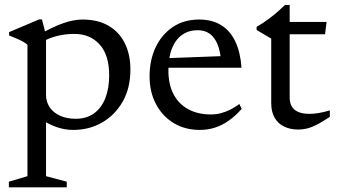

<svg xmlns="http://www.w3.org/2000/svg" viewBox="-20 -532 1407 801"><path d="M435.5 -217.5Q435.5 -302 395.8 -346.2Q356 -390.5 290.5 -390.5Q261.5 -390.5 234.8 -385.5Q208 -380.5 184 -370.8Q160 -361 139 -346V-384.5Q169 -402.5 195.2 -415Q221.5 -427.5 244.5 -435.5Q267.5 -443.5 287.2 -447Q307 -450.5 323.5 -450.5Q389 -450.5 433.5 -424.2Q478 -398 501 -351Q524 -304 524 -242Q524 -164 491.5 -107.5Q459 -51 405.2 -20.5Q351.5 10 286.5 10Q258.5 10 233 3.2Q207.5 -3.5 183.2 -16Q159 -28.5 135.5 -46.5H172V203L258.5 226V249.5H17V226L94.5 203V-345Q88 -351.5 77.2 -357.5Q66.5 -363.5 51.5 -370.2Q36.5 -377 18 -384V-398L143 -451H155L172 -385V-136.5Q172 -107 187.5 -84.2Q203 -61.5 231 -49Q259 -36.5 296.5 -36.5Q340.5 -36.5 371.5 -58.5Q402.5 -80.5 419 -121.5Q435.5 -162.5 435.5 -217.5Z M811 -450.5Q865 -450.5 902.8 -427Q940.5 -403.5 961.8 -358.8Q983 -314 987.5 -249.5H668L668.5 -289L935 -299L902 -279.5Q899 -319 887.5 -347.2Q876 -375.5 855.5 -390.8Q835 -406 804.5 -406Q767.5 -406 740 -386.8Q712.5 -367.5 697.5 -330.2Q682.5 -293 682.5 -238Q682.5 -180 704 -139Q725.5 -98 765.5 -76.2Q805.5 -54.5 860 -54.5Q881.5 -54.5 901.5 -59.8Q921.5 -65 941 -74.8Q960.5 -84.5 978.5 -98L988.5 -78Q962.5 -48.5 934.5 -28.8Q906.5 -9 876.5 0.5Q846.5 10 813.5 10Q752 10 704.8 -18.5Q657.5 -47 630.8 -97.5Q604 -148 604 -214Q604 -280.5 629 -334Q654 -387.5 700.5 -419Q747 -450.5 811 -450.5Z M1188.5 -126Q1188.5 -90.5 1209.5 -73.8Q1230.5 -57 1270.5 -57Q1288.5 -57 1310 -60.5Q1331.5 -64 1356 -71.5V-44.5Q1325.5 -24 1302.5 -12.2Q1279.5 -0.5 1261 4Q1242.5 8.5 1225 8.5Q1191 8.5 1165.5 -3.8Q1140 -16 1125.8 -40.8Q1111.5 -65.5 1111.5 -101.5V-371L1050.5 -407V-420Q1064.5 -428 1077 -436.2Q1089.5 -444.5 1101.2 -453.2Q1113 -462 1124 -471Q1135 -480 1146.2 -490.2Q1157.5 -500.5 1169 -511.5H1188.5V-425ZM1158.5 -389 1159 -440.5H1342.5L1336 -389Z"/></svg>

Font: Newsreader 16pt 16pt
Style: Regular
Weight: 400
Version: Version 1.003